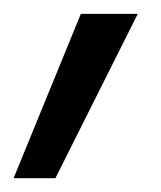

<svg xmlns="http://www.w3.org/2000/svg" viewBox="-32 -131 235 280"><path d="M48.8 128.9H-12.2L85.9 -110.8H168.9Z"/></svg>

Font: TitilliumWeb-Italic
Style: Italic
Weight: 400
Italic angle: -13°
Version: Version 1.001;PS 57.000;hotconv 1.0.70;makeotf.lib2.5.55311